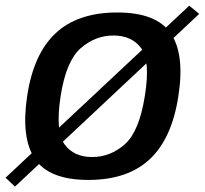

<svg xmlns="http://www.w3.org/2000/svg" viewBox="-69 -644 738 692"><path d="M-49 -3.5 -15 28.5 649 -594 613 -623.5ZM249.5 4.5Q391 4.5 471 -70.5Q551 -145.5 574 -298.5Q597.5 -449 546.2 -524Q495 -599 353.5 -599Q212 -599 132 -524.8Q52 -450.5 29 -298.5Q6 -147 57 -71.2Q108 4.5 249.5 4.5ZM263 -78Q197 -78 163.5 -124Q130 -170 149.5 -298Q169.5 -424.5 221.8 -470.2Q274 -516 340 -516Q406 -516 439.8 -470.5Q473.5 -425 453 -298Q433 -170.5 381 -124.2Q329 -78 263 -78Z"/></svg>

Font: Anybody UltraCondensed Thin Medium
Style: Italic
Weight: 500
Italic angle: -10°
Version: Version 1.111